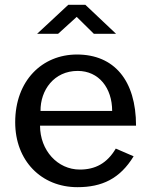

<svg xmlns="http://www.w3.org/2000/svg" viewBox="-20 -766 622 796"><path d="M146 -245H544C544 -433 453 -540 299 -540C155 -540 43 -432 43 -259C43 -100 151 10 301 10C403 10 477 -25 534 -118L460 -150C424 -89 375 -63 311 -63C219 -63 146 -142 146 -245ZM445 -306H148C147 -392 204 -472 302 -472C390 -472 445 -401 445 -306ZM369 -626H461L334 -746H263L134 -626H221L298 -696Z"/></svg>

Font: Bisquit Text
Style: Regular
Weight: 400
Version: Version 1.004;Glyphs 3.2.3 (3260)